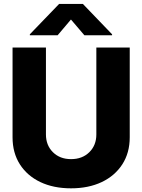

<svg xmlns="http://www.w3.org/2000/svg" viewBox="-20 -977 747 1008"><path d="M485.8 -727.5H661.1V-256.3Q661.1 -174.8 622.3 -114.5Q583.5 -54.2 514.2 -21.2Q444.8 11.7 353 11.7Q260.7 11.7 191.7 -21.2Q122.6 -54.2 84.2 -114.5Q45.9 -174.8 45.9 -256.3V-727.5H221.2V-271Q221.2 -214.4 257.8 -178Q294.4 -141.6 353 -141.6Q412.1 -141.6 449 -178Q485.8 -214.4 485.8 -271ZM422.9 -792 352.5 -874.5 282.7 -792H136.7V-796.9L290.5 -956.5H415L568.4 -796.9V-792Z"/></svg>

Font: Inter Display Extra Bold
Style: Regular
Weight: 800
Designer: Rasmus Andersson
Foundry: rsms
Version: Version 4.000;git-4fc901f